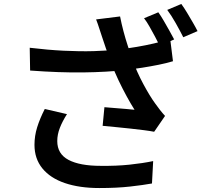

<svg xmlns="http://www.w3.org/2000/svg" viewBox="-20 -889 1040 969"><path d="M779 -827Q792 -809 806.5 -784Q821 -759 835 -734Q849 -709 859 -690L786 -658Q776 -679 762.5 -704Q749 -729 735 -754Q721 -779 707 -797ZM895 -869Q909 -850 924 -825Q939 -800 953.5 -775Q968 -750 977 -732L905 -701Q889 -733 867 -772Q845 -811 824 -839ZM495 -703Q489 -720 481.5 -744Q474 -768 465 -791L586 -806Q593 -770 603 -732Q613 -694 625 -657.5Q637 -621 648 -588Q671 -525 703.5 -464.5Q736 -404 763 -367Q775 -350 787.5 -334Q800 -318 813 -304L758 -224Q738 -228 706.5 -232Q675 -236 638.5 -240Q602 -244 565.5 -247.5Q529 -251 498 -254L507 -348Q533 -346 562 -343.5Q591 -341 617 -339Q643 -337 659 -335Q640 -365 619 -403.5Q598 -442 578 -484Q558 -526 542 -569Q526 -611 514.5 -645Q503 -679 495 -703ZM130 -648Q221 -637 302 -633Q383 -629 454 -631Q525 -633 583 -640Q627 -645 671 -652.5Q715 -660 758 -670Q801 -680 839 -692L853 -580Q820 -570 780 -562Q740 -554 699 -547.5Q658 -541 619 -536Q520 -525 400 -523.5Q280 -522 132 -533ZM318 -313Q295 -277 282 -243.5Q269 -210 269 -177Q269 -112 326 -82Q383 -52 488 -52Q568 -51 634 -58Q700 -65 753 -76L747 37Q703 45 636.5 52.5Q570 60 481 60Q381 60 307.5 35Q234 10 194 -39Q154 -88 154 -158Q154 -203 167.5 -246.5Q181 -290 206 -339Z"/></svg>

Font: Noto Sans SC SemiBold
Style: Regular
Weight: 600
Designer: Ryoko NISHIZUKA 西塚涼子 (kana, bopomofo & ideographs); Paul D. Hunt (Latin, Greek & Cyrillic); Sandoll Communications 산돌커뮤니
Foundry: Adobe
Version: Version 2.004-H2;hotconv 1.0.118;makeotfexe 2.5.65603